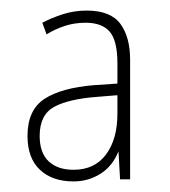

<svg xmlns="http://www.w3.org/2000/svg" viewBox="-20 -835 321 363"><path d="M144 -815Q189 -815 207.5 -790Q226 -765 226 -722V-496H207L204 -549Q193 -521 170 -506.5Q147 -492 119 -492Q79 -492 55.5 -514Q32 -536 32 -578Q32 -627 64 -648Q96 -669 158 -674L202 -677V-715Q202 -758 187.5 -775Q173 -792 142 -792Q121 -792 102.5 -786Q84 -780 68 -770L60 -792Q77 -801 98.5 -808Q120 -815 144 -815ZM165 -652Q110 -648 82.5 -633Q55 -618 55 -578Q55 -546 72 -530Q89 -514 119 -514Q159 -514 180.5 -543Q202 -572 202 -620V-655Z"/></svg>

Font: Noto Sans Kannada UI Condensed Thin
Style: Regular
Weight: 100
Width: 3
Designer: Jelle Bosma - Monotype Design Team
Foundry: Monotype Imaging Inc.
Version: Version 2.005; ttfautohint (v1.8.4.7-5d5b)